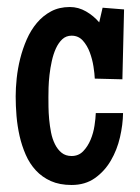

<svg xmlns="http://www.w3.org/2000/svg" viewBox="-20 -526 400 550"><path d="M335.4 -499 330.6 -298.8 251.5 -300.8Q251 -314.5 247.8 -335.2Q244.6 -356 237.3 -375.7Q230 -395.5 217.3 -409.7Q204.6 -423.8 185.1 -423.8Q169.4 -423.8 158.4 -413.6Q147.5 -403.3 140.1 -387.2Q132.8 -371.1 128.4 -351.1Q124 -331.1 121.8 -311.5Q119.6 -292 119.1 -275.1Q118.7 -258.3 118.7 -248Q118.7 -236.8 118.9 -220Q119.1 -203.1 120.8 -184.3Q122.6 -165.5 126.2 -146.7Q129.9 -127.9 137.5 -112.8Q145 -97.7 156.5 -88.4Q168 -79.1 185.1 -79.1Q205.1 -79.1 218.3 -92.8Q231.4 -106.4 239.5 -125.7Q247.6 -145 250.7 -166Q253.9 -187 254.4 -202.1H332.5Q332 -168.9 323.7 -132.8Q315.4 -96.7 297.6 -66.2Q279.8 -35.6 252 -15.9Q224.1 3.9 185.1 3.9Q150.9 3.9 125.7 -7.3Q100.6 -18.6 82.8 -37.8Q64.9 -57.1 53.7 -82.8Q42.5 -108.4 36.1 -136.5Q29.8 -164.6 27.3 -193.8Q24.9 -223.1 24.9 -250Q24.9 -273.4 27.8 -301.5Q30.8 -329.6 37.8 -357.9Q44.9 -386.2 56.6 -413.1Q68.4 -439.9 85.7 -460.4Q103 -481 126.2 -493.4Q149.4 -505.9 180.2 -505.9Q204.6 -505.9 226.6 -493.2Q248.5 -480.5 264.2 -461.9L273.9 -503.9Z"/></svg>

Font: Maiden Orange
Style: Regular
Weight: 400
Designer: Astigmatic (AOETI)
Foundry: Astigmatic (AOETI)
Version: Version 1.000